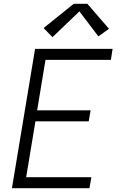

<svg xmlns="http://www.w3.org/2000/svg" viewBox="-20 -993 640 1013"><path d="M43 0 165 -735H574L565 -677H220L176 -411H458L448 -353H167L118 -58H462L452 0ZM257 -797 210 -845 369 -973H441L555 -841L499 -801L399 -933Z"/></svg>

Font: Iosevka SS04 Light Extended
Style: Italic
Weight: 300
Width: 7
Italic angle: -9°
Monospace: yes
Designer: Belleve Invis
Foundry: Belleve Invis
Version: Version 19.0.0; ttfautohint (v1.8.4)